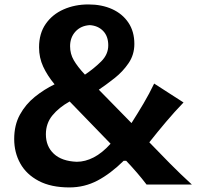

<svg xmlns="http://www.w3.org/2000/svg" viewBox="-20 -819 876 852"><path d="M288.1 12.7Q206.5 12.7 151.9 -16.1Q97.2 -44.9 70.1 -93.5Q43 -142.1 43 -202.1Q43 -264.2 68.4 -310.3Q93.8 -356.4 134.8 -389.4Q175.8 -422.4 222.2 -444.8Q189.9 -483.9 171.6 -523.4Q153.3 -563 153.3 -608.9Q153.3 -670.4 182.9 -712.9Q212.4 -755.4 262.2 -777.3Q312 -799.3 372.1 -799.3Q431.6 -799.3 477.5 -778.6Q523.4 -757.8 549.8 -718.5Q576.2 -679.2 576.2 -624Q576.2 -576.2 550.5 -538.6Q524.9 -501 488.3 -472.2Q451.7 -443.4 418.5 -420.9L563.5 -272.9Q591.3 -316.4 616.7 -359.4Q642.1 -402.3 664.1 -448.2L794.4 -364.3Q753.9 -322.3 716.6 -278.1Q679.2 -233.9 642.6 -187.5Q687.5 -140.6 733.9 -93.8Q780.3 -46.9 831.5 0H630.4Q610.8 -25.9 587.9 -52.5Q564.9 -79.1 540 -105.5H528.8Q470.7 -48.3 412.8 -17.8Q355 12.7 288.1 12.7ZM356.9 -487.8Q397.5 -515.1 429 -546.4Q460.4 -577.6 460.4 -617.7Q460.4 -658.2 437.7 -681.6Q415 -705.1 378.4 -707.5Q338.9 -705.1 314.9 -679Q291 -652.8 291 -613.8Q291 -580.1 307.4 -551.8Q323.7 -523.4 356.9 -487.8ZM470.7 -181.2 289.1 -368.7Q241.7 -342.3 212.6 -306.9Q183.6 -271.5 183.6 -223.1Q183.6 -169.4 219 -136.5Q254.4 -103.5 320.8 -101.1Q357.9 -101.1 395.5 -120.4Q433.1 -139.6 470.7 -181.2Z"/></svg>

Font: Pinar DS4-SemiBold
Style: Regular
Weight: 600
Designer: Amin Abedi
Version: Version 2.000